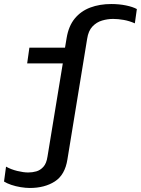

<svg xmlns="http://www.w3.org/2000/svg" viewBox="-44 -748 700 954"><path d="M104 186Q84 186 59 182Q34 178 12 170.5Q-10 163 -24 154L-14 80Q11 94 42 101.5Q73 109 96 109Q117 109 136.5 103.5Q156 98 171.5 81Q187 64 192 30L268 -433H91L102 -511H279L287 -559Q297 -619 327.5 -656Q358 -693 404.5 -710.5Q451 -728 509 -728Q548 -728 582 -721Q616 -714 636 -703L626 -632Q599 -644 571 -649Q543 -654 518 -654Q491 -654 463.5 -646Q436 -638 415.5 -616.5Q395 -595 389 -555L291 44Q279 121 228.5 153.5Q178 186 104 186Z"/></svg>

Font: Chivo Mono
Style: Italic
Weight: 400
Italic angle: -8.05°
Monospace: yes
Version: Version 1.008